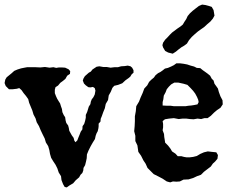

<svg xmlns="http://www.w3.org/2000/svg" viewBox="-43 -785 1015 837"><path d="M501 -497 514 -499 526 -496 533 -490 539 -479V-468L531 -461L525 -451L518 -445L504 -435L490 -422L472 -415L455 -411L447 -402L440 -385L431 -369L428 -349L418 -332L414 -313L407 -296L401 -279L396 -267L395 -255L387 -246V-235L386 -226L383 -213L378 -204L374 -193L371 -179L361 -163L352 -147L343 -129L336 -112L335 -95L332 -81L328 -65L321 -53L320 -42L316 -31L308 -23L302 -12L287 1L276 14L259 24L248 32L239 30L232 18L225 0L223 -17L213 -33L207 -51L199 -67L189 -82L180 -97L175 -114L172 -131L167 -148L157 -164L152 -181L143 -199L134 -218L127 -235L117 -252L112 -269L103 -286L98 -303L84 -337L80 -353L70 -367L60 -379L51 -392L41 -401L30 -398L13 -396H-4L-18 -410L-23 -423L-20 -438L-14 -448L8 -466L19 -476L33 -482L49 -487L64 -490L75 -492H111L133 -491L153 -493L173 -490L190 -492L202 -489L214 -491H226L241 -490L256 -483L263 -475L262 -463L250 -455L242 -441L231 -432L220 -424L210 -412L199 -405L196 -394V-379L201 -366L206 -355L212 -345L219 -334L223 -321L227 -310L229 -296L235 -283L241 -274L243 -260L246 -249L254 -238L257 -227L259 -215L265 -204L270 -195L278 -184L281 -172L286 -165L294 -173L299 -186L304 -198L309 -211L316 -221L317 -235L324 -245L328 -258L331 -272V-284L337 -297L341 -310L344 -320L351 -331L353 -342L357 -352L364 -361L370 -373L373 -390L370 -401L362 -406L351 -404L342 -405L331 -413L323 -421L318 -434L321 -443L327 -453L335 -460L344 -468L353 -473L360 -482L378 -494L390 -496L407 -493H422L439 -490L456 -492H471L485 -496Z M726 -509H741L757 -507L773 -504L788 -499L803 -495L815 -489L830 -488L841 -479L851 -472L862 -464L873 -455L880 -442L888 -434L892 -420L900 -409L907 -399L911 -384L918 -365L927 -348L928 -330L918 -315L903 -305L890 -294L876 -280L862 -270H848L834 -266L818 -268L801 -265L785 -266L769 -268H753L736 -266L715 -270L694 -268L676 -265L666 -257L668 -245V-230L666 -217L672 -201L673 -188L675 -176L677 -163L690 -150L700 -137L707 -125L722 -115L732 -104H748L759 -101L771 -99H783L799 -101L815 -105L830 -114L846 -121L863 -125L880 -123L900 -121L907 -109L905 -93L895 -81L885 -72L876 -59L859 -46L846 -36L833 -23L816 -17L799 -9L779 -3L757 -2L741 6L726 7L711 6L699 10L684 6L666 -6L647 -16L627 -26L600 -53L592 -71L582 -86L572 -106L560 -123L556 -151L547 -170V-193L542 -213L544 -235L545 -257V-278L549 -300L551 -322L563 -342L570 -360L579 -380L586 -399L599 -413L607 -428L616 -437L628 -447L635 -457L646 -466L656 -471L666 -478L676 -486L689 -489L703 -495L715 -501ZM734 -425H717L703 -417L693 -407L684 -396L679 -383L671 -368L669 -352L666 -340V-325L686 -324H701L715 -322H766L778 -324L790 -325L803 -327L818 -330L823 -340L821 -350L816 -362L808 -377L799 -389L788 -401L774 -415L757 -420ZM824 -759 838 -765 853 -763 868 -759 880 -755 888 -741 892 -717 885 -704 874 -691 861 -680 847 -667 834 -658 820 -648 806 -636 793 -624 781 -610 772 -595 760 -586 748 -579 736 -570 724 -560 710 -551 690 -556 677 -563 668 -578 665 -588 668 -599 677 -612 687 -622 698 -634 707 -643 731 -661 743 -669 754 -678 761 -690 769 -702 775 -715 785 -727 797 -738 811 -749Z"/></svg>

Font: Tagesschrift
Style: Regular
Weight: 400
Designer: Yanone
Version: Version 2.000; ttfautohint (v1.8.4.7-5d5b)